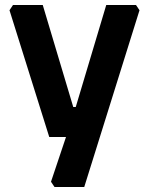

<svg xmlns="http://www.w3.org/2000/svg" viewBox="-20 -548 596 768"><path d="M18 -507 32 -528H151L273 -120H283L405 -528H524L538 -507L317 200H198L184 179L244 0H177Z"/></svg>

Font: Oxanium ExtraLight
Style: Bold
Weight: 700
Version: Version 2.000